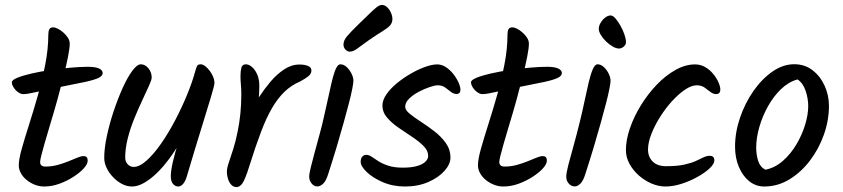

<svg xmlns="http://www.w3.org/2000/svg" viewBox="-20 -772 3419 779"><path d="M262.9 -594.7Q262.9 -577.2 256.2 -542.9Q249.5 -508.6 238.3 -463.7Q227 -418.9 213 -368.1Q199 -317.4 183.7 -267.6Q168.9 -218.4 159.9 -186.7Q150.9 -155 146.8 -138.1Q142.8 -121.2 142.8 -114.5Q142.8 -96.2 164.5 -96.2Q189.3 -96.2 212.9 -102.5Q236.5 -108.9 257.3 -117.4Q278 -125.9 293.6 -132.2Q309.2 -138.6 317.9 -138.6Q328.7 -138.6 332.3 -133.8Q335.8 -129.1 335.8 -120.3Q335.8 -106.5 319.9 -88.9Q304 -71.3 277.6 -54.3Q251.2 -37.4 220.5 -26.3Q189.9 -15.3 159.3 -15.3Q139.8 -15.3 121.7 -22.3Q103.7 -29.3 88.7 -41.3Q73.8 -53.2 65 -68.9Q56.2 -84.7 56.2 -101.1Q56.2 -125.7 68.4 -168.9Q80.6 -212 98.4 -268Q116.3 -324 134 -386.2Q151.6 -448.4 163.8 -511.2Q176 -573.9 176 -631.1Q176 -645.7 180.2 -653.4Q184.4 -661.1 196.2 -661.1Q203.3 -661.1 214.3 -655.7Q225.3 -650.3 236.5 -640.5Q247.7 -630.7 255.3 -619.1Q262.9 -607.5 262.9 -594.7ZM336.6 -501Q366.2 -501 381.4 -494.3Q396.6 -487.5 396.6 -475.4Q396.6 -464.3 380.4 -456.2Q364.1 -448.1 326.4 -439.8Q288.7 -431.6 225.2 -419.3Q166.2 -408 129 -399Q91.9 -390.1 74.2 -390.1Q64.4 -390.1 53.5 -397.9Q42.5 -405.7 35.3 -417.2Q28 -428.7 28 -438.2Q28 -447.2 50.2 -456.4Q72.3 -465.6 108.2 -473.8Q144 -482 185.8 -488Q227.7 -494 267.3 -497.5Q307 -501 336.6 -501Z M595.5 -457.4Q595.5 -448.7 584.8 -424.8Q574.2 -401 558.2 -367.1Q542.2 -333.3 525.8 -293.4Q509.3 -253.5 498.6 -211.9Q488 -170.4 488 -132Q488 -116 498.3 -105.4Q508.5 -94.8 522.2 -94.8Q545.9 -94.8 574.6 -120.4Q603.4 -146.1 633.2 -188.7Q662.9 -231.3 690.1 -283Q717.3 -334.7 738.8 -386.9Q760.3 -439.1 772.1 -482.8Q776.5 -498.8 780 -504.9Q783.6 -511.1 794.3 -511.1Q802.7 -511.1 812.4 -503.8Q822 -496.5 830.7 -485Q839.3 -473.6 844.7 -460.4Q850.1 -447.3 850.1 -434.9Q850.1 -425.8 835.3 -376.5Q820.4 -327.2 795.2 -245.8Q770 -164.4 738.3 -57.3Q732 -36.2 722.8 -25.7Q713.5 -15.3 703.7 -15.3Q691.5 -15.3 682.2 -25.5Q673 -35.7 673 -57Q673 -79.3 681.5 -116Q690 -152.7 703.4 -195.1Q716.7 -237.5 731.7 -273.9L745.4 -268.8Q731.2 -231.8 710.5 -195.5Q689.9 -159.1 665.8 -126.8Q641.8 -94.4 615.9 -69.4Q589.9 -44.3 564.2 -29.8Q538.4 -15.3 515.7 -15.3Q494.9 -15.3 475 -25.6Q455.2 -36 438.8 -53.2Q422.3 -70.3 412.6 -90.7Q402.9 -111 402.9 -131.4Q402.9 -169.7 413.3 -219Q423.8 -268.3 440.6 -319.2Q457.5 -370.1 477.1 -413.9Q496.8 -457.6 516.5 -484.4Q536.3 -511.1 551.4 -511.1Q569 -511.1 582.3 -494.7Q595.5 -478.3 595.5 -457.4Z M1032.2 -422.7Q1032.2 -396.4 1028.5 -358.1Q1024.8 -319.9 1009.6 -257.7L997 -324.4Q1011.1 -348 1031.9 -379.5Q1052.6 -411 1077.7 -440.8Q1102.9 -470.5 1132.7 -490.4Q1162.6 -510.2 1194.6 -510.2Q1216.2 -510.2 1229.9 -504.4Q1243.5 -498.5 1243.5 -486.3Q1243.5 -472.6 1231.3 -462.8Q1219 -453 1197.5 -441.4Q1161.5 -426.1 1133.7 -399.1Q1106 -372.1 1083.2 -332.7Q1060.4 -293.3 1039.3 -237.7Q1013.6 -169 998.2 -118.2Q982.8 -67.3 970.3 -40.2Q957.8 -13 939 -13Q927.1 -13 918.2 -22.6Q909.3 -32.3 904.9 -46.8Q900.5 -61.3 900.5 -75.1Q900.5 -89.6 908.2 -112.1Q915.9 -134.6 926.1 -166.6Q936.3 -198.5 944.2 -238.3Q951.2 -271.8 955.1 -309.4Q959.1 -347.1 959.1 -388.9Q959.1 -409 957.4 -428.4Q955.7 -447.7 955.7 -463.5Q955.7 -483.6 959.4 -497.4Q963.2 -511.1 977.7 -511.1Q989.4 -511.1 1001.9 -500.7Q1014.4 -490.3 1023.3 -470.6Q1032.2 -450.9 1032.2 -422.7Z M1435.8 -674.6Q1460.1 -697.6 1477.4 -714.8Q1494.7 -732 1507.3 -742Q1519.8 -752 1529.5 -752Q1541 -752 1550.6 -742.9Q1560.2 -733.8 1566.2 -720.5Q1572.1 -707.1 1572.1 -694.7Q1572.1 -679.8 1562.7 -669Q1553.2 -658.3 1532.4 -645.6Q1511.5 -633 1477.8 -609.9Q1444.3 -585.8 1428.5 -574.1Q1412.6 -562.5 1399.5 -562.5Q1389.4 -562.5 1381.5 -571Q1373.6 -579.4 1373.6 -590.9Q1373.6 -607.7 1388 -624.9Q1402.4 -642.1 1435.8 -674.6ZM1413.9 -444.2Q1413.9 -435.5 1409.3 -412.1Q1404.8 -388.6 1395.6 -353Q1386.3 -317.4 1373.8 -272.4Q1361.3 -227.4 1345.7 -175.1Q1330 -122.8 1311.5 -65.7Q1302.6 -37.1 1290.7 -26.4Q1278.8 -15.6 1268.3 -15.6Q1253.8 -15.6 1244.2 -27.7Q1234.5 -39.8 1234.5 -55.3Q1234.5 -66.8 1241.1 -93.8Q1247.7 -120.9 1257.5 -156.5Q1267.3 -192.2 1277.5 -230Q1287.8 -267.9 1294.8 -300.3Q1307.4 -353.9 1315.7 -393.6Q1324 -433.3 1331 -459.3Q1338 -485.2 1345.3 -498.1Q1352.5 -511.1 1361 -511.1Q1374.2 -511.1 1386.3 -500.2Q1398.3 -489.3 1406.1 -473.5Q1413.9 -457.7 1413.9 -444.2Z M1848.1 -408.2Q1848.1 -390.7 1832.3 -390.7Q1820 -390.7 1809 -399.6Q1798 -408.5 1786 -417.2Q1774 -425.9 1755.6 -425.9Q1744.7 -425.9 1723.5 -418.8Q1702.2 -411.8 1679.1 -399.6Q1655.9 -387.4 1640 -371.8Q1624 -356.3 1624 -338.7Q1624 -325.4 1642.5 -310.3Q1660.9 -295.2 1688.4 -277.6Q1715.8 -259.9 1743.3 -238.6Q1770.7 -217.3 1789.2 -191.1Q1807.7 -164.9 1807.7 -133.1Q1807.7 -106.1 1783.6 -78.9Q1759.5 -51.7 1717.8 -33.5Q1676 -15.3 1623 -15.3Q1573.7 -15.3 1532.9 -33Q1492.1 -50.7 1467.8 -74.2Q1443.4 -97.7 1443.4 -115.5Q1443.4 -129.3 1450 -136.6Q1456.5 -143.8 1465.7 -143.8Q1476.7 -143.8 1488.2 -135.9Q1499.7 -127.9 1515.6 -117.8Q1531.4 -107.7 1555.2 -99.8Q1579.1 -91.8 1614.2 -91.8Q1649.3 -91.8 1672.1 -98.4Q1694.8 -104.9 1706 -115.9Q1717.2 -126.9 1717.2 -139.5Q1717.2 -161 1698.3 -179.8Q1679.5 -198.7 1652 -216.8Q1624.6 -235 1596.9 -254Q1569.3 -273 1550.4 -294.9Q1531.6 -316.7 1531.6 -343.4Q1531.6 -365.7 1547.8 -389.3Q1564.1 -412.8 1590.4 -434.4Q1616.6 -455.9 1646.8 -473.3Q1676.9 -490.7 1705.3 -500.7Q1733.7 -510.7 1753.7 -510.7Q1772.4 -510.7 1789.5 -499.4Q1806.5 -488 1819.6 -471.2Q1832.7 -454.5 1840.4 -437.2Q1848.1 -420 1848.1 -408.2Z M2125.9 -594.7Q2125.9 -577.2 2119.2 -542.9Q2112.5 -508.6 2101.3 -463.7Q2090 -418.9 2076 -368.1Q2062 -317.4 2046.7 -267.6Q2031.9 -218.4 2022.9 -186.7Q2013.9 -155 2009.8 -138.1Q2005.8 -121.2 2005.8 -114.5Q2005.8 -96.2 2027.5 -96.2Q2052.3 -96.2 2075.9 -102.5Q2099.5 -108.9 2120.3 -117.4Q2141 -125.9 2156.6 -132.2Q2172.2 -138.6 2180.9 -138.6Q2191.7 -138.6 2195.3 -133.8Q2198.8 -129.1 2198.8 -120.3Q2198.8 -106.5 2182.9 -88.9Q2167 -71.3 2140.6 -54.3Q2114.2 -37.4 2083.5 -26.3Q2052.9 -15.3 2022.3 -15.3Q2002.8 -15.3 1984.7 -22.3Q1966.7 -29.3 1951.7 -41.3Q1936.8 -53.2 1928 -68.9Q1919.2 -84.7 1919.2 -101.1Q1919.2 -125.7 1931.4 -168.9Q1943.6 -212 1961.4 -268Q1979.3 -324 1997 -386.2Q2014.6 -448.4 2026.8 -511.2Q2039 -573.9 2039 -631.1Q2039 -645.7 2043.2 -653.4Q2047.4 -661.1 2059.2 -661.1Q2066.3 -661.1 2077.3 -655.7Q2088.3 -650.3 2099.5 -640.5Q2110.7 -630.7 2118.3 -619.1Q2125.9 -607.5 2125.9 -594.7ZM2199.6 -501Q2229.2 -501 2244.4 -494.3Q2259.6 -487.5 2259.6 -475.4Q2259.6 -464.3 2243.4 -456.2Q2227.1 -448.1 2189.4 -439.8Q2151.7 -431.6 2088.2 -419.3Q2029.2 -408 1992 -399Q1954.9 -390.1 1937.2 -390.1Q1927.4 -390.1 1916.5 -397.9Q1905.5 -405.7 1898.3 -417.2Q1891 -428.7 1891 -438.2Q1891 -447.2 1913.2 -456.4Q1935.3 -465.6 1971.2 -473.8Q2007 -482 2048.8 -488Q2090.7 -494 2130.3 -497.5Q2170 -501 2199.6 -501Z M2404.3 -511.1Q2417.6 -511.1 2429.6 -500.2Q2441.6 -489.3 2449.4 -473.5Q2457.2 -457.7 2457.2 -444.2Q2457.2 -435.5 2452.6 -412.1Q2448.1 -388.6 2438.9 -353Q2429.6 -317.4 2417.1 -272.4Q2404.6 -227.4 2389 -175.1Q2373.3 -122.8 2354.8 -65.7Q2345.9 -37.1 2334.3 -26.4Q2322.8 -15.6 2312.3 -15.6Q2298.1 -15.6 2287.8 -27.1Q2277.5 -38.5 2277.5 -54.7Q2277.5 -70.4 2286.1 -103.4Q2294.7 -136.3 2307 -180.2Q2319.3 -224.2 2331 -271.7Q2342.6 -318.1 2351.5 -361.1Q2360.5 -404 2368.5 -437.8Q2376.5 -471.5 2385.2 -491.3Q2393.9 -511.1 2404.3 -511.1ZM2519.8 -601.2Q2519.8 -590.7 2510.7 -582.9Q2501.5 -575.1 2491.7 -575.1Q2479.9 -575.1 2465.5 -583.5Q2451.1 -591.9 2438.5 -604.3Q2425.9 -616.7 2417.6 -630.5Q2409.4 -644.3 2409.4 -654.7Q2409.4 -666.7 2416.8 -679.4Q2424.3 -692 2435.4 -700.7Q2446.5 -709.3 2457.3 -709.3Q2466.7 -709.3 2477.1 -697.2Q2487.6 -685.1 2497.5 -667.6Q2507.4 -650.1 2513.6 -631.8Q2519.8 -613.6 2519.8 -601.2Z M2800 -510.7Q2822.5 -510.7 2841.4 -499.7Q2860.2 -488.6 2874 -471.7Q2887.7 -454.8 2895.1 -437.8Q2902.5 -420.9 2902.5 -409.1Q2902.5 -390.3 2885.6 -390.3Q2873.3 -390.3 2862 -399.3Q2850.7 -408.4 2838.1 -417.2Q2825.4 -425.9 2806.8 -425.9Q2785.3 -425.9 2758.9 -408Q2732.5 -390.1 2706.3 -361.2Q2680 -332.3 2658.1 -297.5Q2636.1 -262.6 2622.7 -228.1Q2609.2 -193.5 2609.2 -165.3Q2609.2 -135.5 2628.2 -116.6Q2647.1 -97.7 2682.6 -97.7Q2727.1 -97.7 2755.8 -104Q2784.5 -110.3 2803 -118.7Q2821.4 -127.2 2834.2 -133.5Q2847 -139.8 2859.4 -139.8Q2868.8 -139.8 2873.6 -135.3Q2878.3 -130.7 2878.3 -121Q2878.3 -106.8 2859 -88.8Q2839.6 -70.8 2809.3 -53.9Q2779 -37 2744.7 -26.1Q2710.4 -15.3 2680.5 -15.3Q2651.9 -15.3 2623.7 -27.3Q2595.5 -39.4 2571.9 -60.1Q2548.3 -80.9 2533.9 -107.6Q2519.5 -134.2 2519.5 -163.1Q2519.5 -204.5 2535.9 -251.9Q2552.2 -299.2 2580.4 -344.9Q2608.6 -390.6 2644.5 -428.2Q2680.4 -465.7 2720.6 -488.2Q2760.9 -510.7 2800 -510.7Z M3343.3 -342.6Q3343.3 -284.2 3323 -226.3Q3302.6 -168.4 3266.3 -120.5Q3229.9 -72.7 3182.5 -44Q3135.1 -15.3 3081 -15.3Q3046.3 -15.3 3019.7 -36.8Q2993.1 -58.3 2977.7 -95Q2962.3 -131.7 2962.3 -176.7Q2962.3 -235.5 2982.5 -294.6Q3002.7 -353.7 3037 -402.9Q3071.4 -452.1 3114.3 -481.8Q3157.3 -511.4 3202.4 -511.4Q3245 -511.4 3276.5 -487.2Q3308 -463 3325.7 -424.3Q3343.3 -385.6 3343.3 -342.6ZM3215.8 -449.7Q3179.5 -439.9 3148.9 -410.4Q3118.2 -381 3095.7 -340.4Q3073.1 -299.9 3060.6 -255.9Q3048.1 -211.9 3048.1 -172.9Q3048.1 -144.7 3056 -119.6Q3063.8 -94.4 3085.5 -83.4Q3124.3 -91.2 3156.1 -119Q3187.9 -146.8 3210.9 -185.5Q3234 -224.2 3246.6 -265.7Q3259.2 -307.2 3259.2 -341.3Q3259.2 -372.7 3248.4 -404.2Q3237.6 -435.6 3215.8 -449.7Z"/></svg>

Font: Kalam Variable Light
Style: Regular
Weight: 300
Designer: Lipi Raval, Jonny Pinhorn
Foundry: Indian Type Foundry
Version: Version 3.000